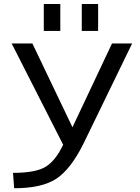

<svg xmlns="http://www.w3.org/2000/svg" viewBox="-20 -956 721 987"><path d="M205.1 -796.9V-935.5H290V-796.9ZM400.4 -796.9V-935.5H484.4V-796.9ZM352.5 -301.8 555.7 -732.4H659.2L408.2 -215.8Q342.8 -85 268.6 -36.6Q194.3 11.7 52.7 11.7L46.9 -67.4Q161.1 -67.4 212.9 -97.7Q264.6 -127.9 304.7 -211.9L40 -732.4H146.5Z"/></svg>

Font: irohakakuC Regular
Style: Regular
Weight: 400
Designer: [Source Han Sans]
Ryoko NISHIZUKA Ë•øÂ°öÊ∂ºÂ≠ê (kana & ideographs); Paul D. Hunt (Latin, Greek & Cyrillic); Wenlong ZHAN
Version: Version 1.001.20160904